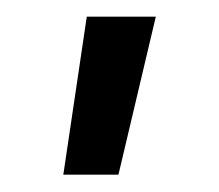

<svg xmlns="http://www.w3.org/2000/svg" viewBox="-20 -82 257 225"><path d="M118.8 122.7 162.6 -62.5H81.7L54.2 122.7Z"/></svg>

Font: Arad-FD-VF Thin
Style: Regular
Weight: 100
Designer: Mohammad Darvishi
Version: Version 1.010;September 21, 2024;FontCreator 15.0.0.2992 64-